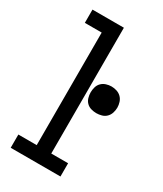

<svg xmlns="http://www.w3.org/2000/svg" viewBox="-186 -807 747 879"><g transform="rotate(30 187.5 -367.5)"><path d="M25 0V-70H122V-665H33V-735H199V-70H288V0ZM285 -333Q271 -333 257 -337Q243 -341 233 -351Q223 -361 219 -375Q215 -389 215 -403Q215 -417 219 -431Q223 -445 233 -455Q243 -465 257 -469.5Q271 -474 285 -474Q299 -474 313 -469.5Q327 -465 337 -455Q347 -445 351.5 -431Q356 -417 356 -403Q356 -389 351.5 -375Q347 -361 337 -351Q327 -341 313 -337Q299 -333 285 -333Z"/></g></svg>

Font: Zed Sans
Style: Regular
Weight: 400
Designer: Belleve Invis
Foundry: Belleve Invis
Version: Version 1.0.0; ttfautohint (v1.8.4)